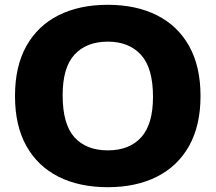

<svg xmlns="http://www.w3.org/2000/svg" viewBox="-20 -770 898 800"><path d="M429 10Q311 10 224.2 -33.5Q137.5 -77 90 -161.5Q42.5 -246 42.5 -370Q42.5 -494 90 -578.5Q137.5 -663 224.2 -706.5Q311 -750 429 -750Q547.5 -750 634.2 -706.2Q721 -662.5 768.2 -577.8Q815.5 -493 815.5 -370Q815.5 -247 768 -162.2Q720.5 -77.5 633.8 -33.8Q547 10 429 10ZM429 -143.5Q519 -143.5 568.2 -197.8Q617.5 -252 617.5 -366.5Q617.5 -486.5 567.5 -541.5Q517.5 -596.5 429 -596.5Q341 -596.5 291 -543Q241 -489.5 241 -373.5Q241 -252.5 290.2 -198Q339.5 -143.5 429 -143.5Z"/></svg>

Font: Encode Sans Semi Expanded ExtraBold
Style: Regular
Weight: 800
Width: 6
Designer: Multiple Designers
Foundry: Impallari Type
Version: Version 3.000; ttfautohint (v1.8.3) -l 8 -r 50 -G 200 -x 14 